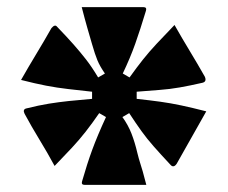

<svg xmlns="http://www.w3.org/2000/svg" viewBox="-20 -778 640 538"><path d="M382 -758Q392 -758 389 -748Q373 -695 359 -655.5Q345 -616 324 -572L343 -561Q363 -589 380.5 -611Q398 -633 419 -655.5Q440 -678 469 -708Q490 -671 511.5 -635.5Q533 -600 554 -563Q560 -549 547 -546Q512 -538 483.5 -533Q455 -528 427 -526Q399 -524 363 -521V-501Q400 -497 429 -493Q458 -489 488.5 -482.5Q519 -476 558 -466Q537 -429 516.5 -392.5Q496 -356 475 -319Q466 -306 457 -317Q429 -347 410.5 -368Q392 -389 376.5 -410.5Q361 -432 342 -461L323 -450Q339 -428 348.5 -403.5Q358 -379 365 -349Q369 -333 372.5 -322Q376 -311 380 -297.5Q384 -284 390 -260H217Q207 -260 210 -270Q224 -319 238.5 -358.5Q253 -398 277 -450L258 -461Q238 -432 220 -409Q202 -386 181.5 -364Q161 -342 133 -313Q113 -350 91 -386Q69 -422 49 -459Q43 -471 53 -474Q89 -483 117 -487.5Q145 -492 173.5 -495Q202 -498 238 -501V-521Q202 -525 171 -528.5Q140 -532 109 -538Q78 -544 39 -554Q60 -591 81.5 -626.5Q103 -662 124 -699Q134 -711 140 -703Q168 -674 186.5 -653Q205 -632 221 -611.5Q237 -591 255 -561L274 -572Q260 -592 253 -609Q246 -626 238 -654Q231 -678 224.5 -700.5Q218 -723 209 -758Z"/></svg>

Font: Recursive Sn Lnr St XBk
Style: Regular
Weight: 1000
Version: Version 1.079;hotconv 1.0.112;makeotfexe 2.5.65598; ttfautoh